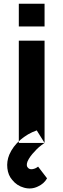

<svg xmlns="http://www.w3.org/2000/svg" viewBox="-20 -786 348 1056"><path d="M83.5 -765.6H225.1V-640.6H83.5ZM83.5 -562.5V0H225.1V-562.5ZM225.1 0Q189.9 23.9 170.9 46.9Q144 73.7 131.3 102.1Q122.6 125.5 133.3 136.2Q142.1 147 158.9 144.3Q175.8 141.6 189.5 130.4L238.8 194.8Q222.2 224.6 188.5 239.7Q152.3 257.3 112.3 246.3Q72.3 235.4 46.9 203.1Q24.9 178.2 20.5 139.6Q16.1 101.1 31.2 64.5Q50.8 19 91.3 -16.1Q131.8 -51.3 182.1 -68.8Z"/></svg>

Font: Manrope3 ExtraBold
Style: Bold
Weight: 800
Width: 4
Designer: Mikhail Sharanda
Foundry: Mikhail Sharanda
Version: Version 3.000;PS 003.000;hotconv 1.0.88;makeotf.lib2.5.64775